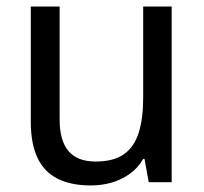

<svg xmlns="http://www.w3.org/2000/svg" viewBox="-20 -556 623 586"><path d="M504 -536V0H434L421 -71H417Q401 -43 375.5 -25Q350 -7 320 1.5Q290 10 257 10Q197 10 156 -10.5Q115 -31 94.5 -74Q74 -117 74 -185V-536H162V-191Q162 -127 189 -95Q216 -63 272 -63Q327 -63 358.5 -85.5Q390 -108 403.5 -151.5Q417 -195 417 -257V-536Z"/></svg>

Font: Noto Sans Display
Style: Regular
Weight: 400
Designer: Monotype Design Team
Foundry: Monotype Imaging Inc.
Version: Version 2.003